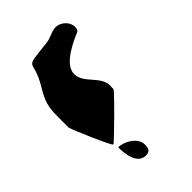

<svg xmlns="http://www.w3.org/2000/svg" viewBox="-202 -748 829 829"><g transform="rotate(-45 212.5 -333.0)"><path d="M33 -320C38 -300 110 -133 117 -133H120C143 -153 265 -271 287 -300C287 -303 288 -320 288 -323C288 -381 213 -409 213 -467C213 -526 309 -568 353 -587C360 -595 360 -601 360 -610C360 -640 329 -667 300 -667C274 -667 252 -650 227 -647C60 -628 145 -645 73 -527C40 -471 33 -449 33 -380ZM124 -109C124 -67 132 1 184 1C209 1 214 -13 214 -37C214 -77 162 -109 124 -109Z"/></g></svg>

Font: Charger
Style: Overspray
Weight: 400
Designer: Jasper
Foundry: Cannot Into Space Fonts
Version: Version 0.980